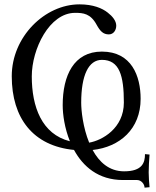

<svg xmlns="http://www.w3.org/2000/svg" viewBox="-20 -679 716 882"><path d="M550 108C481.2 108 435.4 65.1 405.5 10C530.6 -3.7 626 -86.6 626 -225C626 -329 585 -442 448 -442C319 -442 268 -332 268 -196C268 -152.4 276.9 -89.9 301.1 -30.1C171.8 -62.6 126 -188.7 126 -328C126 -454 207 -620 325 -620C362 -620 396 -617 424 -565C440 -536 454 -521 480 -521C502 -521 514 -541 514 -561C514 -583 497 -604 475 -621C450 -641 408 -659 345 -659C186 -659 34 -510 34 -329C34 -135.9 132.2 -8.5 319.9 9.7C361.3 85.4 431.5 148 545 148H610C628 148 644 166 644 183L667 181C665 162 663 132 663 113C663 86 665 59 667 31L646 29C646 68 634 108 550 108ZM389.6 -23.7C361.1 -93.4 353 -171.6 353 -207C353 -334 387 -404 448 -404C529 -404 549 -331 549 -208C549 -89.6 449.1 -33.9 389.6 -23.7Z"/></svg>

Font: Libertinus Math
Style: Regular
Weight: 400
Designer: Philipp H. Poll
Foundry: Khaled Hosny
Version: Version 6.2